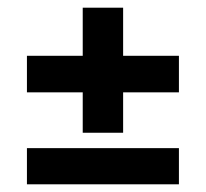

<svg xmlns="http://www.w3.org/2000/svg" viewBox="-20 -521 535 499"><path d="M195 -501H300V-376H445V-281H300V-176H195V-281H50V-376H195ZM445 -136V-42H50V-136Z"/></svg>

Font: Podkova
Style: Bold
Weight: 700
Designer: Ilya Yudin
Foundry: Cyreal (www.cyreal.org)
Version: Version 2.102; ttfautohint (v1.8.1.43-b0c9)